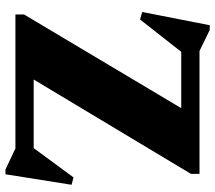

<svg xmlns="http://www.w3.org/2000/svg" viewBox="-62 -690 789 704"><g transform="rotate(90 332.0 -337.5)"><path d="M617 -675V-643.5L249.5 -31L146 -67H522.5L630 -213L657 -206L618.5 36.5H601L524 0H32.5V-31.5L397.5 -644L527.5 -608H169.5L51 -457L23.5 -465L72 -712.5H89.5L166.5 -675Z"/></g></svg>

Font: Newsreader 24pt ExtraBold
Style: Regular
Weight: 800
Designer: Hugues Gentile
Foundry: Production Type
Version: Version 1.003